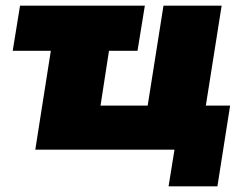

<svg xmlns="http://www.w3.org/2000/svg" viewBox="-20 -530 860 680"><path d="M577 130 598 0H105L160 -350H25L51 -510H493L467 -350H366L336 -156H503L559 -510H765L709 -156H795L750 130Z"/></svg>

Font: Winston Black
Style: Italic
Weight: 900
Italic angle: -9°
Designer: Original fonts by Vernon Adams / Changes by Cristiano Sobral
Foundry: VOriginal fonts by Vernon Adams / Changes by Cristiano Sobral
Version: Version 2.503;July 17, 2020;FontCreator 13.0.0.2655 64-bit